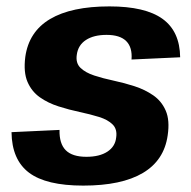

<svg xmlns="http://www.w3.org/2000/svg" viewBox="-20 -570 598 600"><path d="M240 10Q124 10 70.5 -30.5Q17 -71 16 -157L166 -164Q165 -121 185.5 -100.5Q206 -80 250 -80Q291 -80 315.5 -96Q340 -112 343 -140Q347 -166 332 -181Q317 -196 289.5 -204.5Q262 -213 229 -220Q196 -227 163 -237.5Q130 -248 104.5 -266Q79 -284 66 -314Q53 -344 59 -392Q70 -471 136.5 -510.5Q203 -550 322 -550Q434 -550 488 -511Q542 -472 543 -391L391 -384Q394 -422 374.5 -441.5Q355 -461 313 -461Q273 -461 248.5 -445Q224 -429 220 -399Q216 -373 231.5 -358Q247 -343 274.5 -334Q302 -325 335 -318Q368 -311 400.5 -300.5Q433 -290 459 -272Q485 -254 498 -224Q511 -194 504 -147Q493 -69 426.5 -29.5Q360 10 240 10Z"/></svg>

Font: Pathway Extreme SemiCondensed
Style: Bold Italic
Weight: 700
Width: 4
Italic angle: -8°
Version: Version 1.001;gftools[0.9.26]